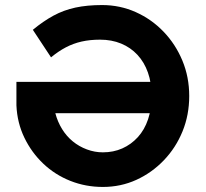

<svg xmlns="http://www.w3.org/2000/svg" viewBox="-20 -730 814 760"><path d="M45 -313V-406H683L692 -282H199Q208 -248 225.5 -219.5Q243 -191 268 -170.5Q293 -150 324 -138.5Q355 -127 387 -127Q429 -127 464 -142.5Q499 -158 525.5 -187Q552 -216 566 -257.5Q580 -299 580 -351Q580 -402 565.5 -443Q551 -484 524 -513Q497 -542 459.5 -557.5Q422 -573 376 -573Q336 -573 303 -565.5Q270 -558 240.5 -542.5Q211 -527 182 -503L110 -612Q151 -646 191.5 -668Q232 -690 278.5 -700Q325 -710 384 -710Q455 -710 517.5 -682Q580 -654 627.5 -604.5Q675 -555 702 -490Q729 -425 729 -350Q729 -275 702.5 -210Q676 -145 628.5 -95.5Q581 -46 519.5 -18Q458 10 387 10Q319 10 258.5 -14Q198 -38 151.5 -82Q105 -126 76.5 -185Q48 -244 45 -313Z"/></svg>

Font: Mach SemiBold
Style: Regular
Weight: 600
Version: Version 1.002